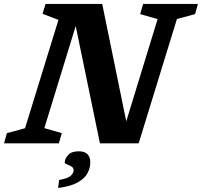

<svg xmlns="http://www.w3.org/2000/svg" viewBox="-46 -727 1024 974"><path d="M267.5 -51.5 252.5 0H-25.5L-11 -51.5L81 -76.5L250.5 -626L170 -657L185 -707H472.5L594.5 -111.5L753.5 -630L665 -655.5L680 -707H958L943.5 -655.5L851.5 -630.5L657.5 0H461L338 -595L179 -77ZM282.5 98Q282.5 77.5 299.8 59Q317 40.5 353.5 40.5Q412 40.5 412 97.5Q412 124.5 398 151.2Q384 178 348.5 198.2Q313 218.5 248.5 226.5L254 186Q299.5 178 313.5 164Q327.5 150 327.5 137Q327.5 124 316.2 117.5Q305 111 293.8 107Q282.5 103 282.5 98Z"/></svg>

Font: Newsreader Caption SemiBold
Style: Italic
Weight: 600
Italic angle: -17°
Designer: Hugues Gentile
Foundry: Production Type
Version: Version 1.001